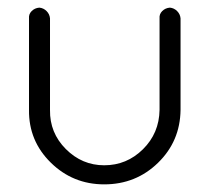

<svg xmlns="http://www.w3.org/2000/svg" viewBox="-20 -483 547 503"><path d="M398 -435Q397 -446 405 -454Q413 -462 425 -463Q436 -462 444 -454Q452 -446 453 -435V-195Q452 -113 394 -56.5Q336 0 253 0Q171 0 113 -57Q55 -114 56 -195V-435Q55 -446 63 -454Q71 -462 83 -463Q94 -462 102 -454Q110 -446 111 -435V-195Q110 -135 152.5 -92.5Q195 -50 253 -50Q312 -50 354.5 -92Q397 -134 398 -195Z"/></svg>

Font: RIT Ala
Style: Regular
Weight: 400
Designer: Radhakrishan VN, Aswathy J
Version: 1.0